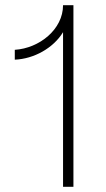

<svg xmlns="http://www.w3.org/2000/svg" viewBox="-20 -720 410 740"><path d="M223 -700C223 -607 132 -534 37 -528V-490C111 -493 186 -535 223 -596V0H263V-700Z"/></svg>

Font: Fixel Text ExtraLight
Style: Regular
Weight: 200
Width: 4
Designer: AlfaBravo + MacPaw
Foundry: Kyrylo Tkachov, Marchela Mozhyna, Serhii Makarenko, Maria Weinstein, Zakhar Kryvoshyya
Version: Version 1.211